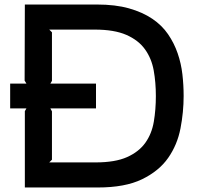

<svg xmlns="http://www.w3.org/2000/svg" viewBox="-20 -830 888 850"><path d="M793 -405Q793 -334 779 -261.5Q765 -189 724.5 -131Q684 -73 609 -36.5Q534 0 413 0H90V-338L97 -350H25V-460H97L89 -473L90 -810H178H250H409Q491 -810 551 -793Q611 -776 654 -747Q697 -718 724 -678.5Q751 -639 766.5 -594Q782 -549 787.5 -501Q793 -453 793 -405ZM670 -405Q670 -465 660.5 -518Q651 -571 622 -611.5Q593 -652 539.5 -675.5Q486 -699 399 -699H198L210 -687V-472L203 -460H405V-350H203L210 -337V-123L198 -111H403Q490 -111 542.5 -134.5Q595 -158 623.5 -198Q652 -238 661 -291.5Q670 -345 670 -405Z"/></svg>

Font: TypoPRO Sinkin Sans
Style: 500 Medium
Weight: 500
Designer: Keith Bates
Foundry: K-Type
Version: Sinkin Sans (version 1.0)  by Keith Bates   •   © 2014   www